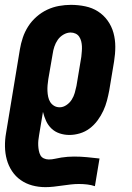

<svg xmlns="http://www.w3.org/2000/svg" viewBox="-25 -548 545 791"><path d="M221 -106Q235 -106 248.5 -115Q262 -124 270.5 -137.5Q279 -151 283 -165.5Q287 -180 290 -194L310 -314Q311 -325 312 -336Q313 -347 312.5 -357.5Q312 -368 309.5 -378Q307 -388 301.5 -396.5Q296 -405 286.5 -409.5Q277 -414 266 -414Q251 -414 236.5 -405.5Q222 -397 213 -384Q204 -371 199 -356Q194 -341 192 -326L174 -222Q172 -209 171 -197Q170 -185 170.5 -173Q171 -161 173.5 -149Q176 -137 182 -127.5Q188 -118 198 -112Q208 -106 221 -106ZM162 223Q134 223 108 216Q82 209 60.5 194Q39 179 24.5 157Q10 135 3 109.5Q-4 84 -4.5 56Q-5 28 0 0L57 -345Q61 -369 69 -393Q77 -417 91 -439Q105 -461 125.5 -479Q146 -497 169.5 -508Q193 -519 218 -523.5Q243 -528 267 -528Q297 -528 326 -522Q355 -516 378.5 -501Q402 -486 418.5 -463Q435 -440 442.5 -412.5Q450 -385 450 -355.5Q450 -326 445 -295L425 -175Q421 -154 415.5 -133Q410 -112 400.5 -91.5Q391 -71 377 -52Q363 -33 344.5 -19Q326 -5 304 1.5Q282 8 261 8Q240 8 220.5 1.5Q201 -5 187 -18.5Q173 -32 165 -49.5Q157 -67 152 -87L136 9Q134 20 133 30.5Q132 41 132.5 51.5Q133 62 135 72.5Q137 83 141.5 91.5Q146 100 155.5 104.5Q165 109 176 109Q189 109 202 106Q215 103 228 101Q241 99 254 98Q267 97 280 97Q307 97 333 99.5Q359 102 385 105L366 219Q351 214 334.5 212Q318 210 300 210Q283 210 266 212Q249 214 231.5 216.5Q214 219 196.5 221Q179 223 162 223Z"/></svg>

Font: Iosevka SS04 Heavy
Style: Italic
Weight: 900
Italic angle: -9°
Monospace: yes
Designer: Belleve Invis
Foundry: Belleve Invis
Version: Version 19.0.0; ttfautohint (v1.8.4)